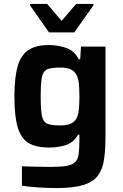

<svg xmlns="http://www.w3.org/2000/svg" viewBox="-20 -746 625 972"><path d="M267 206Q218 206 168.5 202.5Q119 199 91 194V96Q120 97 161 98Q202 99 235 99Q286 99 315.5 94Q345 89 359.5 75.5Q374 62 378 35.5Q382 9 382 -34V-64H375Q353 -25 314.5 -12Q276 1 228 1Q164 1 125.5 -21.5Q87 -44 70 -100Q53 -156 53 -256Q53 -357 70.5 -414Q88 -471 126.5 -494.5Q165 -518 228 -518Q271 -518 313.5 -504Q356 -490 379 -446H386L390 -510H514V-60Q514 9 507 59.5Q500 110 476 142.5Q452 175 402 190.5Q352 206 267 206ZM284 -111Q317 -111 336 -119Q355 -127 366 -144Q376 -162 379 -190Q382 -218 382 -257Q382 -296 379 -324Q376 -352 366 -369Q356 -387 336.5 -395.5Q317 -404 284 -404Q240 -404 219 -395Q198 -386 192 -354.5Q186 -323 186 -257Q186 -191 192 -160Q198 -129 219 -120Q240 -111 284 -111ZM228 -582 132 -719V-726H219L292 -640L365 -726H453V-719L356 -582Z"/></svg>

Font: Saira SemiBold
Style: Regular
Weight: 600
Designer: Hector Gatti with collaboration of the Omnibus-Type team
Foundry: Omnibus-Type
Version: Version 1.100; ttfautohint (v1.8.3)